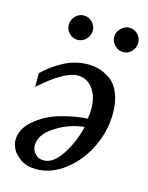

<svg xmlns="http://www.w3.org/2000/svg" viewBox="-109 -765 651 845"><g transform="rotate(15 217.0 -342.0)"><path d="M402 -311Q402 -233 366.5 -158.5Q331 -84 269 -36Q207 12 138 12Q96 12 67 -8Q38 -28 28 -49.5Q18 -71 18 -89Q18 -140 65 -180Q112 -220 174.5 -239Q237 -258 301 -262Q305 -286 305 -307Q305 -363 279 -398.5Q253 -434 210 -434Q150 -434 41 -337V-399Q76 -435 129 -464Q182 -493 243 -493Q269 -493 294 -485.5Q319 -478 345 -459.5Q371 -441 386.5 -403Q402 -365 402 -311ZM297 -223Q228 -216 167 -177Q106 -138 106 -88Q106 -67 121 -50.5Q136 -34 160 -34Q205 -34 243.5 -94.5Q282 -155 297 -223ZM320 -641Q320 -662 337 -679Q354 -696 375 -696Q397 -696 413 -680Q429 -664 429 -641Q429 -618 413 -601.5Q397 -585 375 -585Q353 -585 336.5 -601.5Q320 -618 320 -641ZM167 -696Q190 -696 206 -680Q222 -664 222 -641Q222 -618 205.5 -601.5Q189 -585 167 -585Q145 -585 129 -601.5Q113 -618 113 -640Q113 -662 129 -679Q145 -696 167 -696Z"/></g></svg>

Font: Veleka
Style: Italic
Weight: 400
Italic angle: -12°
Designer: Stefan Peev, Context Ltd, 2016; SIL International, 1997-2014.
Foundry: Stefan Peev, Context Ltd, 2016
Version: Version 1.000